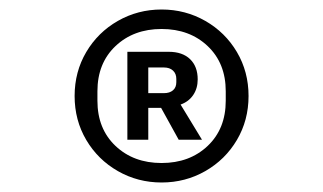

<svg xmlns="http://www.w3.org/2000/svg" viewBox="-20 -730 680 404"><path d="M137 -528Q137 -579 161.5 -620.5Q186 -662 228 -686Q270 -710 320 -710Q370 -710 412 -686Q454 -662 478.5 -620.5Q503 -579 503 -528Q503 -477 478.5 -435.5Q454 -394 412 -370Q370 -346 320 -346Q270 -346 228 -370Q186 -394 161.5 -435.5Q137 -477 137 -528ZM320 -387Q379 -387 417 -423Q455 -459 455 -518V-538Q455 -597 417 -633Q379 -669 320 -669Q261 -669 223 -633Q185 -597 185 -538V-518Q185 -459 223 -423Q261 -387 320 -387ZM248 -621H335Q364 -621 380 -605.5Q396 -590 396 -563Q396 -544 386.5 -530Q377 -516 360 -510L405 -436H356L319 -503H292V-436H248ZM325 -534Q337 -534 344 -540Q351 -546 351 -557V-564Q351 -575 344 -581.5Q337 -588 325 -588H292V-534Z"/></svg>

Font: Writer
Style: Regular
Weight: 400
Monospace: yes
Designer: Mike Abbink, Paul van der Laan, Pieter van Rosmalen
Foundry: Bold Monday
Version: Version 2.001 2020